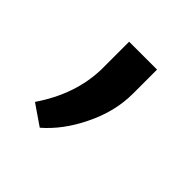

<svg xmlns="http://www.w3.org/2000/svg" viewBox="-82 -164 359 359"><g transform="rotate(45 98.0 16.0)"><path d="M64.9 132.3 24.4 104.5Q67.4 41.5 69.3 -25.4V-99.6H143.1V-36.1Q143.1 11.7 119.6 59.1Q97.7 104 64.9 132.3Z"/></g></svg>

Font: Vazir Light UI
Style: Light-UI
Weight: 300
Designer: Saber Rastikerdar
Foundry: Saber Rastikerdar
Version: Version 30.0.0